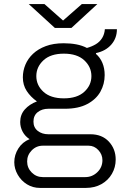

<svg xmlns="http://www.w3.org/2000/svg" viewBox="-20 -733 611 941"><path d="M176 188Q141 188 112.5 170.5Q84 153 67 123.5Q50 94 50 62Q50 26 70 -5.5Q90 -37 125 -51Q103 -65 91 -87.5Q79 -110 79 -135Q79 -171 101.5 -196.5Q124 -222 161 -236Q130 -258 111 -287Q92 -316 92 -354Q92 -386 104.5 -416Q117 -446 142 -469.5Q167 -493 204.5 -507Q242 -521 292 -521Q326 -521 354.5 -515.5Q383 -510 406 -498Q431 -505 450 -516.5Q469 -528 480.5 -546.5Q492 -565 494 -590H553Q553 -546 525.5 -514.5Q498 -483 451 -473L450 -469Q471 -451 482 -424.5Q493 -398 493 -365Q493 -321 472 -283.5Q451 -246 407.5 -223Q364 -200 298 -200H217Q186 -200 165 -183.5Q144 -167 144 -137Q144 -108 165 -91.5Q186 -75 217 -75H423Q480 -75 513.5 -39Q547 -3 547 49Q547 87 528.5 119Q510 151 477 169.5Q444 188 401 188ZM190 135H398Q432 135 457 111Q482 87 482 52Q482 24 462 2.5Q442 -19 414 -19H190Q158 -19 135.5 4Q113 27 113 58Q113 90 135.5 112.5Q158 135 190 135ZM293 -251Q358 -251 393 -283Q428 -315 428 -360Q428 -405 393 -437.5Q358 -470 293 -470Q228 -470 193 -437.5Q158 -405 158 -360Q158 -315 193 -283Q228 -251 293 -251ZM249 -596 121 -713H198L303 -620H275L381 -713H457L330 -596Z"/></svg>

Font: Chivo ExtraLight
Style: Regular
Weight: 250
Designer: Hector Gatti
Foundry: Omnibus-Type
Version: Version 2.002